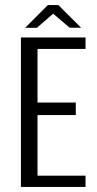

<svg xmlns="http://www.w3.org/2000/svg" viewBox="-20 -739 382 759"><path d="M62.7 0V-591H318.1V-545.5H128.3V-333.7H279.6V-284.2H128.3V-44.6H318.1V0ZM79.5 -629.2 169.2 -718.9H210.8L300.7 -629.4H255.6L190.1 -684.9L126 -629.2Z"/></svg>

Font: Alumni Sans Thin
Style: Regular
Weight: 100
Designer: Robert E. Leuschke
Foundry: Robert E. Leuschke
Version: Version 1.018